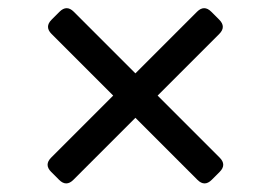

<svg xmlns="http://www.w3.org/2000/svg" viewBox="-20 -446 646 458"><path d="M155 -17Q138 0 121 -17L102 -36Q85 -53 102 -70L250 -218L103 -365Q86 -382 103 -399L122 -418Q139 -435 156 -418L303 -271L450 -418Q467 -435 484 -418L503 -399Q520 -382 503 -365L356 -218L504 -70Q521 -53 504 -36L485 -17Q468 0 451 -17L303 -165Z"/></svg>

Font: Pitagon Sans Text
Style: Regular
Weight: 400
Designer: Travis Tran
Foundry: Pitagon
Version: Version 1.001; ttfautohint (v1.8.4.7-5d5b);gftools[0.9.26]